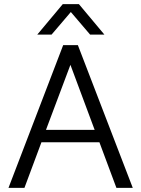

<svg xmlns="http://www.w3.org/2000/svg" viewBox="-20 -907 683 927"><path d="M21 0ZM460 -220H180L98 0H21L285 -689H356L621 0H542ZM437 -280 320 -594 202 -280ZM415 -740 322 -849 229 -740H160L283 -887H361L484 -740Z"/></svg>

Font: Martel Sans Light
Style: Regular
Weight: 300
Designer: Dan Reynolds and Mathieu Réguer
Foundry: Dan Reynolds and Mathieu Réguer
Version: Version 1.002; ttfautohint (v1.1) -l 5 -r 5 -G 72 -x 0 -D la